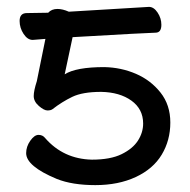

<svg xmlns="http://www.w3.org/2000/svg" viewBox="-20 -513 552 558"><path d="M145 7Q56 -30 56 -68Q56 -87 68 -104Q80 -121 92 -121Q104 -121 111 -112Q164 -51 247 -49Q301 -49 333.5 -65Q366 -81 381 -104.5Q396 -128 396 -154Q396 -196 362 -220.5Q328 -245 274 -246Q220 -246 190 -231.5Q160 -217 133 -196Q128 -192 118 -192Q108 -192 93 -205Q78 -218 78 -234Q78 -249 87 -277L112 -400L75 -397Q60 -397 48.5 -414.5Q37 -432 37 -452Q37 -475 58 -475L120 -476Q130 -487 147 -487Q162 -487 180 -479L413 -493Q427 -493 438 -476.5Q449 -460 449 -441Q449 -418 432 -418Q415 -418 191 -405L168 -297Q201 -318 283 -318Q332 -317 375 -298.5Q418 -280 446.5 -244Q475 -208 475 -157Q475 -105 450 -63.5Q425 -22 374.5 1.5Q324 25 257 25Q190 25 145 7Z"/></svg>

Font: ToneOZ-Pinyin-WenKai-Medium
Style: Medium
Weight: 700
Designer: Fontworks Inc.
Foundry: ToneOZ
Version: Version 0.240331